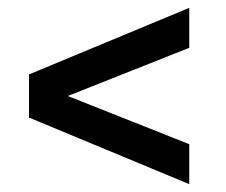

<svg xmlns="http://www.w3.org/2000/svg" viewBox="-20 -501 577 490"><path d="M463 -31 54 -201V-311L463 -481V-379L153 -256L463 -133Z"/></svg>

Font: Archivo SemiBold Condensed
Style: Regular
Weight: 600
Width: 3
Version: Version 2.001